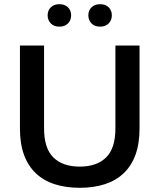

<svg xmlns="http://www.w3.org/2000/svg" viewBox="-20 -885 760 915"><path d="M360 10Q294 10 241 -7Q188 -24 151 -59Q114 -94 94.5 -147Q75 -200 75 -273V-668H190V-273Q190 -178 234.5 -134.5Q279 -91 360 -91Q441 -91 485.5 -134.5Q530 -178 530 -273V-668H645V-273Q645 -200 625.5 -147Q606 -94 569 -59Q532 -24 479 -7Q426 10 360 10ZM263 -758Q237 -758 222 -773.5Q207 -789 207 -812Q207 -835 222 -850Q237 -865 263 -865Q289 -865 304 -850Q319 -835 319 -812Q319 -789 304 -773.5Q289 -758 263 -758ZM457 -758Q431 -758 416 -773.5Q401 -789 401 -812Q401 -835 416 -850Q431 -865 457 -865Q483 -865 498 -850Q513 -835 513 -812Q513 -789 498 -773.5Q483 -758 457 -758Z"/></svg>

Font: Gantari SemiBold
Style: Regular
Weight: 600
Designer: Anugrah Pasau
Foundry: Lafontype
Version: Version 1.000; ttfautohint (v1.8.4)